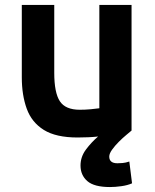

<svg xmlns="http://www.w3.org/2000/svg" viewBox="-20 -544 625 775"><path d="M424 211Q360 211 332.5 187Q305 163 305 124Q305 89 327 59.5Q349 30 376 7Q358 9 336.5 10Q315 11 293 11Q206 11 157 -19.5Q108 -50 88 -105Q68 -160 68 -232V-524H199V-250Q199 -170 221.5 -135.5Q244 -101 302 -101Q324 -101 346 -103Q368 -105 381 -107V-524H511V-17Q504 -11 489.5 1Q475 13 459.5 28.5Q444 44 432.5 60Q421 76 421 88Q421 115 454 115Q463 115 475 114Q487 113 502 108L513 196Q495 204 470 207.5Q445 211 424 211Z"/></svg>

Font: Ubuntu Sans
Style: Bold
Weight: 700
Designer: Dalton Maag Ltd
Foundry: Dalton Maag Ltd
Version: Version 1.006; ttfautohint (v1.8.4.7-5d5b)